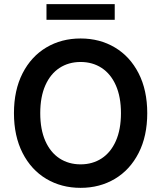

<svg xmlns="http://www.w3.org/2000/svg" viewBox="-20 -904 784 934"><path d="M372.1 9.8Q278.8 9.8 205.3 -33.9Q131.8 -77.6 89.8 -159.9Q47.9 -242.2 47.9 -353.5Q47.9 -465.3 89.8 -547.4Q131.8 -629.4 205.3 -673.1Q278.8 -716.8 372.1 -716.8Q465.3 -716.8 538.8 -673.1Q612.3 -629.4 654.3 -547.4Q696.3 -465.3 696.3 -353.5Q696.3 -241.7 654.3 -159.7Q612.3 -77.6 538.8 -33.9Q465.3 9.8 372.1 9.8ZM372.1 -602.5Q314 -602.5 269.5 -573.5Q225.1 -544.4 200.4 -488.5Q175.8 -432.6 175.8 -353.5Q175.8 -274.4 200.4 -218.5Q225.1 -162.6 269.5 -133.5Q314 -104.5 372.1 -104.5Q430.2 -104.5 474.6 -133.5Q519 -162.6 543.7 -218.5Q568.4 -274.4 568.4 -353.5Q568.4 -432.6 543.7 -488.5Q519 -544.4 474.6 -573.5Q430.2 -602.5 372.1 -602.5ZM538.1 -807.6H206.1V-883.8H538.1Z"/></svg>

Font: Pretendard Std SemiBold
Style: Regular
Weight: 600
Designer: Base glyphs from Inter by Rasmus Andersson; Hangeul glyphs from Noto Sans CJK(Source Han Sans) by Jang Soo-young and Kan
Foundry: Kil Hyung-jin
Version: Version 1.309